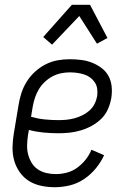

<svg xmlns="http://www.w3.org/2000/svg" viewBox="-20 -776 540 804"><path d="M209 8Q180 8 152 2Q124 -4 101.5 -18Q79 -32 63 -54.5Q47 -77 39.5 -103.5Q32 -130 32.5 -159Q33 -188 38 -218L58 -338Q62 -363 70 -387.5Q78 -412 92.5 -435Q107 -458 127.5 -476.5Q148 -495 172 -507Q196 -519 221.5 -523.5Q247 -528 272 -528Q296 -528 320 -525Q344 -522 365.5 -513.5Q387 -505 405.5 -491Q424 -477 434.5 -457.5Q445 -438 447.5 -414Q450 -390 446 -365Q442 -342 432 -319Q422 -296 404 -278.5Q386 -261 364 -249Q342 -237 318.5 -230Q295 -223 271.5 -220.5Q248 -218 225 -218Q193 -218 162 -221Q131 -224 101 -232L97 -209Q94 -188 93.5 -167.5Q93 -147 98 -128.5Q103 -110 113 -93.5Q123 -77 139 -66.5Q155 -56 174 -51.5Q193 -47 214 -47Q236 -47 259.5 -53Q283 -59 303 -73.5Q323 -88 338.5 -107.5Q354 -127 363 -149L416 -126Q402 -96 380.5 -70Q359 -44 331 -25.5Q303 -7 271.5 0.5Q240 8 209 8ZM225 -273Q241 -273 257.5 -274.5Q274 -276 291 -280.5Q308 -285 324.5 -293Q341 -301 354.5 -313Q368 -325 376 -341Q384 -357 387 -374Q389 -389 387 -404Q385 -419 377 -431Q369 -443 357.5 -451.5Q346 -460 331.5 -464.5Q317 -469 302 -471Q287 -473 272 -473Q254 -473 235 -469Q216 -465 198.5 -455.5Q181 -446 166.5 -432Q152 -418 142 -401Q132 -384 126 -365.5Q120 -347 117 -329L110 -287Q138 -279 166.5 -276Q195 -273 225 -273ZM198 -589 161 -621 281 -756H357L430 -617L386 -593L312 -709Z"/></svg>

Font: Iosevka Term Curly Light
Style: Italic
Weight: 300
Italic angle: -9°
Designer: Belleve Invis
Foundry: Belleve Invis
Version: Version 32.3.0